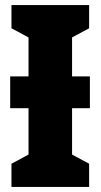

<svg xmlns="http://www.w3.org/2000/svg" viewBox="-20 -734 395 754"><path d="M330 -623 263 -587V-434H333V-309H263V-127L330 -91V0H25V-91L92 -127V-309H20V-434H92V-587L25 -623V-714H330Z"/></svg>

Font: Noto Sans UI CondBlack
Style: Regular
Weight: 900
Width: 3
Designer: Monotype Design Team
Foundry: Monotype Imaging Inc.
Version: Version 1.001